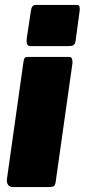

<svg xmlns="http://www.w3.org/2000/svg" viewBox="-20 -762 345 782"><path d="M207 -23Q205 -7 198.5 -3.5Q192 0 175 0H34Q19 0 13 -9Q7 -18 8 -31L76 -513Q78 -524 81.5 -527Q85 -530 94 -530H263Q271 -530 273.5 -521.5Q276 -513 275 -504ZM288 -597Q286 -582 279 -578Q272 -574 255 -574H104Q93 -574 90 -583.5Q87 -593 89 -606L106 -719Q109 -742 126 -742H294Q302 -742 304 -733.5Q306 -725 304 -715Z"/></svg>

Font: Libre Franklin Black
Style: Italic
Weight: 900
Italic angle: -8°
Designer: Pablo Impallari, Rodrigo Fuenzalida, Nhung Nguyen
Foundry: Impallari Type
Version: Version 3.000